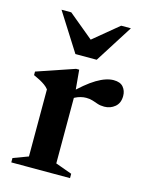

<svg xmlns="http://www.w3.org/2000/svg" viewBox="-105 -744 624 810"><g transform="rotate(15 207.0 -338.5)"><path d="M352 -447Q381 -447 394.2 -431.2Q407.5 -415.5 407.5 -392.5Q407.5 -361.5 387.8 -345Q368 -328.5 341.5 -328.5Q324.5 -328.5 312 -332.8Q299.5 -337 287.5 -341Q275.5 -345 259.5 -345Q248 -345 235.8 -342Q223.5 -339 212 -333Q200.5 -327 190.5 -318.5L180 -341.5Q209 -369.5 233.2 -389.8Q257.5 -410 278.5 -422.5Q299.5 -435 317.8 -441Q336 -447 352 -447ZM208.5 -353.5V-45L280.5 -19V0H24V-19L89.5 -43.5V-336.5Q82 -346 72.2 -353Q62.5 -360 50 -366.8Q37.5 -373.5 21.5 -380.5V-396L186 -452H199.5ZM231.5 -572H195.5L322.5 -677H365L260 -511.5H167L62 -677H104.5Z"/></g></svg>

Font: Newsreader 24pt SemiBold
Style: Regular
Weight: 600
Designer: Hugues Gentile
Foundry: Production Type
Version: Version 1.003